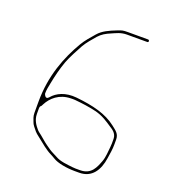

<svg xmlns="http://www.w3.org/2000/svg" viewBox="-116 -720 711 791"><g transform="rotate(20 239.5 -324.5)"><path d="M73.5 -212C73.5 -215.3 75.3 -219.6 78.5 -222C80.7 -223.6 79.7 -222.7 84.1 -231.1C100.5 -262.9 132.5 -292.6 183.2 -293.5C187.8 -293.6 195.9 -294 201.3 -293.4C235.4 -290.2 263.9 -286.4 294.8 -279.2C328.2 -271.4 352 -254.7 374.9 -239.4C382.9 -234.1 405.5 -222.3 405.5 -197L405.5 -177C405.5 -171.1 405.1 -165.4 404.4 -159.8C402 -142.1 402.1 -116.1 393.5 -94.2C382.7 -66.3 369.6 -28.5 320 -28.5H300C294.8 -28.5 289.3 -29 284.3 -29.6C262.6 -32.4 230.9 -34.3 209.5 -47.3C200.9 -52.5 185.3 -58.6 173.8 -66.8L156.6 -78.9C141.6 -89.5 135.2 -96.5 119.5 -109C112.7 -114.3 104.8 -119.8 100.5 -124.9C89.3 -138.1 73.5 -157.3 73.5 -186ZM399 -630.5H310C290.4 -630.5 285.2 -629.3 267.5 -622.3C234.9 -609.5 208.3 -597.7 189.5 -575.8C173.1 -556.9 154.9 -536.4 142.8 -515.7C99.2 -441.6 62.5 -349.9 62.5 -235V-186C62.5 -178.7 63.7 -171.4 65.8 -165.2L71.7 -149.4C73.7 -144 75.8 -139 80.8 -132.8C91.5 -119.3 96.4 -111.8 112.5 -100C129.2 -87.2 135.2 -81.9 150.4 -70L167.2 -58.2C176.7 -51.5 189.3 -46.6 203.9 -37.5C224.3 -24.6 264.5 -17.5 301 -17.5L320 -17.5C375.6 -17.5 401.9 -59.8 409.6 -113.8C413 -137 416.5 -154.3 416.5 -177V-197C416.5 -222.8 402.1 -231.7 381.8 -247.7C338.4 -281.9 279.3 -297 203.8 -304.6C154.6 -309.5 118.7 -292.1 98.6 -268C83.6 -250 76.5 -276 76.5 -276C76.5 -293.4 79.4 -303.7 82.7 -321.5C89.6 -357.4 98.4 -392.6 110.3 -425.3C118.4 -447.7 141.5 -491.4 152.1 -510.1C163.7 -530.7 182.2 -551.2 196.6 -568.2C211.3 -584.4 226.5 -592.8 247.1 -601.5C264.2 -608.7 283.1 -619.5 310 -619.5H399C403 -619.5 404.5 -621.3 404.5 -624.5C404.5 -628.3 402.1 -630.5 399 -630.5Z"/></g></svg>

Font: CiSf OpenHand
Style: Hln
Weight: 400
Foundry: Cannot Into Space Fonts
Version: Version 0.7892